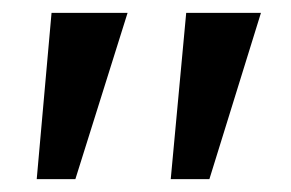

<svg xmlns="http://www.w3.org/2000/svg" viewBox="-20 -720 452 298"><path d="M245 -442 269 -700H385L305 -442ZM37 -442 60 -700H178L97 -442Z"/></svg>

Font: Readex Pro
Style: Regular
Weight: 400
Designer: Bonnie Shaver-Troup, Thomas Jockin
Foundry: Lexend
Version: Version 1.204; ttfautohint (v1.8.4.7-5d5b)